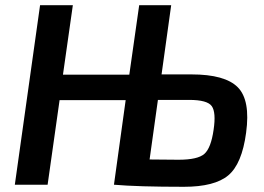

<svg xmlns="http://www.w3.org/2000/svg" viewBox="-20 -710 1015 738"><path d="M601 -424H716Q845 -424 894 -374.5Q943 -325 926 -200Q910 -80 857.5 -36Q805 8 687 8Q509 8 418 0L463 -325H209L163 0H37L134 -690H260L222 -423H477L515 -690H638ZM555 -97 666 -96Q740 -96 765.5 -118.5Q791 -141 801 -211Q811 -278 794 -302Q777 -326 707 -326H587Z"/></svg>

Font: Exo 2.0 Semi Bold
Style: Italic
Weight: 600
Italic angle: -8°
Designer: Natanael Gama
Version: Version 1.001;PS 001.001;hotconv 1.0.70;makeotf.lib2.5.58329